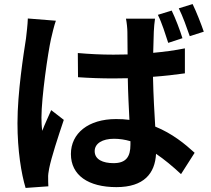

<svg xmlns="http://www.w3.org/2000/svg" viewBox="-20 -863 1040 945"><path d="M255 -761 117 -772C116 -740 111 -702 108 -674C96 -597 66 -408 66 -257C66 -122 85 -7 106 62L218 54C217 40 217 23 217 12C216 2 219 -20 222 -34C233 -89 266 -190 294 -273L232 -321C218 -288 201 -254 188 -219C185 -239 184 -265 184 -284C184 -384 216 -604 231 -671C235 -689 247 -740 255 -761ZM825 -811 757 -790C777 -750 794 -695 808 -652L878 -675C866 -714 844 -772 825 -811ZM928 -843 860 -822C880 -782 899 -728 914 -685L983 -707C970 -745 947 -804 928 -843ZM622 -168V-151C622 -92 601 -60 539 -60C486 -60 446 -78 446 -119C446 -157 484 -180 541 -180C568 -180 595 -176 622 -168ZM743 -771H600C604 -752 607 -721 607 -705L608 -595L538 -594C478 -594 420 -597 363 -602L364 -483C422 -479 480 -477 538 -477L609 -478C610 -407 614 -334 617 -273C596 -276 574 -277 551 -277C415 -277 329 -207 329 -105C329 0 415 58 553 58C689 58 743 -10 748 -106C788 -79 829 -45 871 -6L938 -111C891 -154 828 -206 744 -240C740 -308 735 -388 733 -485C788 -489 841 -495 890 -502V-625C841 -615 788 -608 734 -603L737 -707C738 -728 740 -752 743 -771Z"/></svg>

Font: Noto Sans CJK SC
Style: Bold
Weight: 700
Designer: Ryoko NISHIZUKA 西塚涼子 (kana, bopomofo & ideographs); Paul D. Hunt (Latin, Greek & Cyrillic); Sandoll Communications 산돌커뮤니
Foundry: Adobe
Version: Version 2.004;hotconv 1.0.118;makeotfexe 2.5.65603